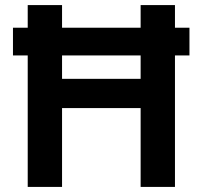

<svg xmlns="http://www.w3.org/2000/svg" viewBox="-20 -735 797 755"><path d="M224 0H89V-517H31V-626H89V-715H224V-626H533V-715H668V-626H725V-517H668V0H533V-310H224ZM224 -425H533V-517H224Z"/></svg>

Font: Wix Madefor Text
Style: Bold
Weight: 700
Designer: Dalton Maag Ltd
Foundry: Dalton Maag Ltd
Version: Version 3.100